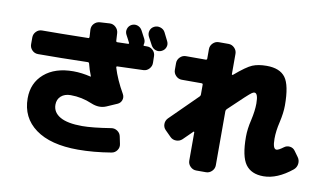

<svg xmlns="http://www.w3.org/2000/svg" viewBox="-86 -1022 2173 1282"><g transform="rotate(10 1000.0 -381.0)"><path d="M938 -803Q943 -793 952.5 -774Q962 -755 966 -747Q976 -727 969 -707Q962 -687 942 -677Q922 -667 901.5 -674Q881 -681 870 -701Q861 -719 841 -755Q831 -775 837.5 -795.5Q844 -816 864 -826Q884 -836 906 -829Q928 -822 938 -803ZM838 -689Q861 -690 878.5 -674Q896 -658 897 -635L898 -589Q899 -566 883 -548Q867 -530 844 -529Q842 -529 668 -523Q660 -523 662 -514Q685 -437 736 -348Q747 -328 740 -307.5Q733 -287 713 -278L642 -247Q595 -227 540 -250Q470 -280 395 -280Q354 -280 329.5 -258Q305 -236 305 -200Q305 -148 355 -119Q405 -90 505 -90Q574 -90 699 -110Q722 -114 741.5 -100.5Q761 -87 765 -64L775 -16Q780 7 766.5 26.5Q753 46 730 50Q610 70 505 70Q318 70 216.5 -4.5Q115 -79 115 -210Q115 -314 188 -377Q261 -440 385 -440Q441 -440 503 -425H505V-428Q488 -470 479 -508Q477 -517 469 -517Q281 -512 132 -512Q108 -512 91.5 -529Q75 -546 75 -569V-615Q75 -638 91.5 -655Q108 -672 131 -672Q235 -672 445 -676Q451 -676 451 -685Q450 -708 448 -733Q447 -757 462.5 -774Q478 -791 502 -793L568 -797Q591 -798 608.5 -782Q626 -766 628 -743Q629 -725 631 -691Q631 -682 640 -682Q652 -682 676.5 -683Q701 -684 713 -684Q716 -684 717.5 -687Q719 -690 717 -692Q714 -698 705 -715.5Q696 -733 691 -742Q681 -761 687.5 -781.5Q694 -802 713 -812Q733 -822 753.5 -815Q774 -808 785 -788Q790 -779 799 -761.5Q808 -744 813 -735Q822 -716 816 -697Q814 -689 820 -689Z M1932 -173 1958 -137Q1973 -117 1970 -92Q1967 -67 1948 -51Q1848 30 1755 30Q1672 30 1633.5 -23.5Q1595 -77 1595 -210Q1595 -263 1610 -325Q1625 -391 1625 -440Q1625 -510 1600 -510Q1593 -510 1582.5 -503Q1572 -496 1539.5 -466Q1507 -436 1437 -369Q1430 -362 1430 -354V13Q1430 36 1413 53Q1396 70 1373 70H1307Q1284 70 1267 53Q1250 36 1250 13V-179Q1250 -181 1248 -182.5Q1246 -184 1244 -182Q1224 -163 1181 -120Q1164 -104 1140 -104Q1116 -104 1100 -120L1060 -160Q1044 -176 1044 -199Q1044 -222 1060 -239Q1140 -319 1244 -421Q1250 -427 1250 -435V-502Q1250 -510 1241 -510H1107Q1084 -510 1067 -527Q1050 -544 1050 -567V-613Q1050 -636 1067 -653Q1084 -670 1107 -670H1241Q1250 -670 1250 -679V-743Q1250 -766 1267 -783Q1284 -800 1307 -800H1373Q1396 -800 1413 -783Q1430 -766 1430 -743V-604Q1430 -602 1432.5 -601Q1435 -600 1437 -601Q1515 -668 1554 -684Q1593 -700 1650 -700Q1739 -700 1777 -649Q1815 -598 1815 -460Q1815 -411 1800 -345Q1785 -283 1785 -230Q1785 -160 1810 -160Q1824 -160 1856 -184Q1874 -198 1896.5 -195Q1919 -192 1932 -173Z"/></g></svg>

Font: Rounded Mplus 1c Black
Style: Regular
Weight: 900
Version: Version 1.059.20150529